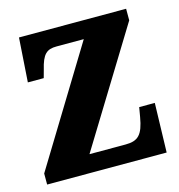

<svg xmlns="http://www.w3.org/2000/svg" viewBox="-86 -612 643 689"><g transform="rotate(-15 235.5 -268.0)"><path d="M6 0H450L455 -183H397L391 -148C380 -84 362 -66 315 -66H181L443 -493V-536H45L34 -372H93L101 -401C114 -456 130 -470 167 -470H268L6 -41Z"/></g></svg>

Font: Noto Serif Condensed ExtraBold
Style: Regular
Weight: 800
Width: 3
Designer: Monotype Design Team
Foundry: Monotype Imaging Inc.
Version: Version 2.013